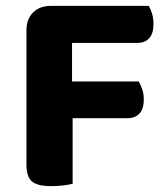

<svg xmlns="http://www.w3.org/2000/svg" viewBox="-20 -626 568 653"><path d="M486 -606Q492 -596 497 -580Q502 -564 502 -545Q502 -512 487.5 -496Q473 -480 447 -480H225V-349H452Q458 -338 463.5 -323Q469 -308 469 -288Q469 -255 454 -239.5Q439 -224 414 -224H227V-1Q216 2 196 4.5Q176 7 154 7Q107 7 88.5 -9Q70 -25 70 -67V-523Q70 -561 92.5 -583.5Q115 -606 153 -606Z"/></svg>

Font: Baloo Tammudu 2
Style: Bold
Weight: 700
Designer: Maithili Shingre, Omkar Shende and Ek Type
Foundry: Ek Type
Version: Version 1.640;hotconv 1.0.111;makeotfexe 2.5.65597; ttfautoh